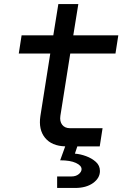

<svg xmlns="http://www.w3.org/2000/svg" viewBox="-20 -725 640 951"><path d="M263 206V149H334Q356 149 370 137.5Q384 126 384 113Q384 95 356 82Q328 69 278 69L303 0Q236 -2 203 -42.5Q170 -83 180 -150L229 -460H73L87 -550H244L269 -705H368L343 -550H566L552 -460H328L279 -151Q275 -124 288 -107Q301 -90 327 -90H488L474 0H363L351 36Q378 38 406.5 48.5Q435 59 455 77Q475 95 475 122Q475 157 441 181.5Q407 206 352 206Z"/></svg>

Font: JetBrains Mono NL Medium
Style: Italic
Weight: 500
Italic angle: -9°
Monospace: yes
Designer: Philipp Nurullin, Konstantin Bulenkov
Foundry: JetBrains
Version: Version 2.305; ttfautohint (v1.8.4.7-5d5b)